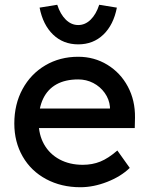

<svg xmlns="http://www.w3.org/2000/svg" viewBox="-20 -775 626 805"><path d="M40 -257Q40 -338 74.5 -401.5Q109 -465 170 -501Q231 -537 308 -537Q375 -537 430 -503.5Q485 -470 516 -412Q547 -354 546 -282L545 -238H116L93 -320H456L441 -303V-327Q438 -359 419 -385.5Q400 -412 371 -427Q342 -442 308 -442Q254 -442 217 -421.5Q180 -401 161 -361.5Q142 -322 142 -264Q142 -210 165 -169.5Q188 -129 230 -106.5Q272 -84 327 -84Q367 -84 400.5 -97.5Q434 -111 472 -144L524 -71Q487 -35 429.5 -12.5Q372 10 317 10Q237 10 173.5 -24Q110 -58 75 -119Q40 -180 40 -257ZM146 -743 220 -755Q233 -715 256 -692.5Q279 -670 308 -670Q337 -670 360 -692.5Q383 -715 396 -755L470 -743Q456 -671 413.5 -630Q371 -589 308 -589Q245 -589 202.5 -630Q160 -671 146 -743Z"/></svg>

Font: Easer Grotesk Variable
Style: Regular
Weight: 400
Designer: Boardeaser, Bonnie Shaver-Troup, Thomas Jockin
Foundry: Lexend
Version: Version 1.001;Glyphs 3.1.2 (3151)